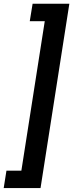

<svg xmlns="http://www.w3.org/2000/svg" viewBox="-85 -839 388 1018"><path d="M72.8 -726.6H152.3L28.3 65.9H-50.8L-65.4 158.2H129.9L282.7 -819.3H87.9Z"/></svg>

Font: Roboto Medium
Style: Italic
Weight: 500
Italic angle: -12°
Designer: Google
Version: Version 2.137; 2017